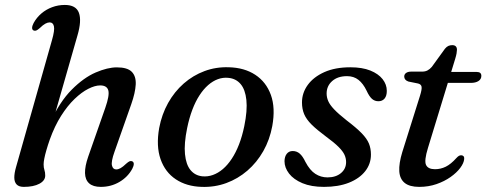

<svg xmlns="http://www.w3.org/2000/svg" viewBox="-20 -738 1948 769"><path d="M189.6 -244.8 290.5 -596.8Q307.6 -655.4 296 -686.8Q284.4 -718.2 239.6 -718.2Q212.8 -718.2 188.8 -709.2Q164.8 -700.3 145.8 -684.1Q126.8 -667.9 114.7 -645.9Q108.8 -634.5 108.6 -626.7Q108.5 -618.9 114.4 -616Q119.5 -613.7 125 -615.7Q130.5 -617.8 138.9 -625.2Q152.2 -638.2 161.6 -643.2Q171 -648.3 178.9 -648.3Q192.5 -648.3 196 -632.6Q199.6 -616.9 188.1 -577L44.1 -68.2Q37.1 -43.8 37.3 -26.1Q37.6 -8.4 46.8 1Q56 10.5 75.3 10.5Q114.4 10.5 137.8 -2.1Q161.1 -14.6 161.1 -34.8Q161.1 -48 157.9 -57.2Q154.7 -66.4 154.7 -79.6Q154.7 -88.8 157.5 -103.1Q160.2 -117.3 165.8 -136.6Q171.3 -155.9 179.4 -179Q198.9 -233.3 224.7 -274Q250.5 -314.8 278.8 -341.8Q307 -368.8 333.7 -382.3Q360.4 -395.9 381.2 -395.9Q408.4 -395.9 413.8 -375.9Q419.2 -356 401.7 -306L333.2 -110.3Q319.9 -72 320.5 -44.9Q321.2 -17.8 337 -3.7Q352.8 10.5 383.8 10.5Q424.6 10.5 458.2 -9.2Q491.7 -28.8 509.7 -61.8Q515.6 -73.2 515.8 -81Q515.9 -88.8 510 -91.7Q504.9 -94.2 499.4 -92.2Q493.9 -90.1 485.5 -82.5Q472.2 -69.7 463 -64.6Q453.7 -59.4 445.5 -59.4Q432.2 -59.4 428.4 -75.2Q424.6 -91 438.7 -130.4L505.7 -320.6Q521.8 -366.2 523.6 -399.3Q525.4 -432.3 507.9 -450.3Q490.3 -468.2 448.1 -468.2Q410.9 -468.2 363 -447.6Q315.1 -426.9 267.3 -378.9Q219.4 -330.8 181.5 -248.2Z M896.6 -468.6Q958.6 -467.1 1002.3 -438.5Q1046 -409.9 1064.9 -357.9Q1083.7 -305.8 1070.5 -233Q1060.4 -178.4 1034.6 -132.8Q1008.8 -87.3 970.9 -54.6Q933 -21.9 886.4 -4.8Q839.8 12.3 787.8 10.5Q727.3 8.7 684.4 -19.7Q641.4 -48.2 623.1 -100.5Q604.8 -152.8 617.5 -225.1Q627.9 -280 653.2 -325.4Q678.6 -370.8 715.9 -403.5Q753.2 -436.2 799.2 -453.3Q845.2 -470.4 896.6 -468.6ZM789.9 -31.9Q811.7 -29.7 832.6 -37.2Q853.5 -44.6 872.7 -60.9Q891.8 -77.2 908.1 -101.9Q924.5 -126.6 937.3 -159.5Q950.1 -192.5 958.4 -232.8Q971.3 -295.7 966.8 -337.5Q962.4 -379.3 943.8 -401.3Q925.1 -423.4 894.5 -426.2Q873 -428.4 852.7 -420.9Q832.4 -413.5 813.7 -397.2Q795 -380.9 779 -356.2Q762.9 -331.5 750.4 -298.6Q737.9 -265.6 729.6 -225.3Q716.7 -162.6 720.9 -120.7Q725 -78.8 743 -56.9Q761 -35 789.9 -31.9Z M1291.7 -27.5Q1325 -27.5 1345.6 -44.7Q1366.2 -61.9 1366.2 -88.8Q1366.2 -103.9 1359.8 -118Q1353.3 -132.2 1336 -149.6Q1318.6 -167 1285 -191.6Q1248.6 -218.6 1227.7 -239.4Q1206.9 -260.2 1198.2 -280.9Q1189.5 -301.6 1189.5 -327.6Q1189.5 -365.9 1212.7 -397.9Q1235.9 -429.8 1279.2 -449.2Q1322.5 -468.5 1383.3 -468.5Q1430.7 -468.5 1463.2 -455.5Q1495.6 -442.4 1512.4 -421Q1529.2 -399.5 1529.2 -374.3Q1529.4 -354.4 1520.4 -343.4Q1511.3 -332.5 1495.6 -332.5Q1481 -332.5 1470.1 -341.8Q1459.1 -351.2 1448.2 -374.9Q1434.6 -403.2 1415.8 -418.1Q1396.9 -433 1369.9 -433Q1332.5 -433 1310.4 -413.3Q1288.2 -393.6 1288.2 -363.5Q1288.2 -348.1 1294.6 -333.2Q1301 -318.2 1318.3 -300Q1335.5 -281.8 1368.3 -255.9Q1407.3 -226.3 1428.5 -204.5Q1449.6 -182.7 1457.7 -162.9Q1465.7 -143 1465.7 -118.9Q1465.7 -81.5 1442.7 -52.3Q1419.7 -23 1377.5 -6.2Q1335.3 10.5 1277.6 10.5Q1226.6 10.5 1191.3 -4.3Q1155.9 -19.2 1137.7 -42.9Q1119.5 -66.6 1119.5 -92.5Q1119.9 -111.1 1128.6 -122.1Q1137.4 -133.1 1152.3 -133.1Q1168.4 -133.1 1180.4 -122.8Q1192.4 -112.4 1203.3 -89.5Q1221.2 -55.6 1243.2 -41.6Q1265.1 -27.5 1291.7 -27.5Z M1654.7 -403.5 1615.8 -411.4Q1607.5 -414.2 1603.2 -419.4Q1599 -424.6 1599 -431.3Q1599 -440.6 1606.6 -445.9Q1614.2 -451.2 1627.3 -451.2H1671.1Q1683.2 -451.2 1692.3 -456Q1701.4 -460.8 1709.4 -470L1762.1 -542.8Q1768.9 -551.1 1776.1 -554.2Q1783.2 -557.2 1791.1 -557.2Q1800.7 -557.2 1805.5 -552.4Q1810.2 -547.6 1810.2 -538.5Q1810.2 -533 1808.6 -523.8Q1806.9 -514.5 1803.2 -502.5L1694.1 -145.6Q1678.3 -94.4 1686.4 -77.4Q1694.5 -60.3 1722.2 -60.3Q1745.1 -60.3 1765.5 -70.4Q1785.9 -80.5 1807.7 -104.8Q1813.8 -111.4 1818.1 -113.8Q1822.4 -116.1 1827.1 -116.1Q1833.2 -116.1 1836.6 -112.2Q1840 -108.2 1839.2 -101.2Q1837.8 -84.8 1823.4 -65.5Q1809 -46.2 1784.6 -29Q1760.2 -11.7 1728.2 -0.6Q1696.1 10.5 1659.2 10.5Q1620.4 10.5 1600.7 -5.5Q1581.1 -21.5 1579.2 -52.4Q1577.4 -83.2 1591.1 -128.4L1662.4 -355.2Q1670.3 -380.7 1668.5 -390.5Q1666.7 -400.4 1654.7 -403.5ZM1739.5 -406 1753.7 -449.8H1889.7Q1907.9 -449.8 1907.9 -434.1Q1907.9 -421 1896.5 -413.5Q1885 -406 1865.4 -406Z"/></svg>

Font: Fraunces Wonky
Style: Italic
Weight: 900
Italic angle: -16°
Version: Version 1.000;[b76b70a41]